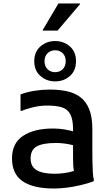

<svg xmlns="http://www.w3.org/2000/svg" viewBox="-20 -1072 634 1104"><path d="M291 12Q171 12 110 -30Q49 -72 49 -161Q49 -249 113 -291Q177 -333 284 -333Q321 -333 349.5 -328Q378 -323 400 -317V-329Q400 -387 383.5 -416.5Q367 -446 334 -455.5Q301 -465 251 -465Q211 -465 171 -455.5Q131 -446 107 -435H98V-529Q134 -543 178.5 -550Q223 -557 265 -557Q317 -557 362 -548Q407 -539 440.5 -514.5Q474 -490 492.5 -445Q511 -400 511 -329V-200Q511 -180 511.5 -148Q512 -116 513.5 -85.5Q515 -55 520 -37L517 -29Q484 -17 444 -7.5Q404 2 364 7Q324 12 291 12ZM156 -161Q156 -114 191 -93.5Q226 -73 292 -73Q354 -73 405 -89Q402 -105 401 -123.5Q400 -142 400 -167V-237Q378 -243 352 -246.5Q326 -250 303 -250Q228 -250 192 -230.5Q156 -211 156 -161ZM297 -604Q248 -604 212.5 -635Q177 -666 177 -720Q177 -774 212.5 -805Q248 -836 297 -836Q347 -836 382 -805Q417 -774 417 -720Q417 -666 382 -635Q347 -604 297 -604ZM297 -657Q323 -657 340.5 -674Q358 -691 358 -720Q358 -749 340.5 -766Q323 -783 297 -783Q271 -783 253.5 -766Q236 -749 236 -720Q236 -691 253.5 -674Q271 -657 297 -657ZM226 -896V-900L316 -1052H440V-1048L311 -896Z"/></svg>

Font: Kufam Medium
Style: Regular
Weight: 500
Designer: Wael Morcos, Artur Schmal
Foundry: Original Type
Version: Version 1.300; ttfautohint (v1.8.3)